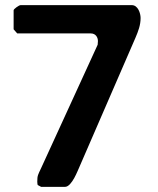

<svg xmlns="http://www.w3.org/2000/svg" viewBox="-20 -727 613 747"><path d="M125 -20C125 -17 126 -7 127 -7L140 0H233C260 0 284 -68 287 -73C320 -149 474 -504 507 -580C518 -606 527 -629 527 -657C527 -675 517 -707 493 -707H60C54 -707 33 -692 33 -687V-613L47 -597H333C353 -597 361 -581 361 -567C361 -565 360 -555 360 -553L140 -73C128 -47 125 -45 125 -20Z"/></svg>

Font: Asimov Print
Style: C
Weight: 500
Designer: Google
Version: Version 2.000980: 2014